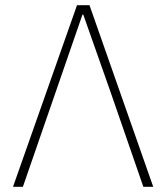

<svg xmlns="http://www.w3.org/2000/svg" viewBox="-20 -718 639 738"><path d="M276 -698H324L569 0H531L404 -367L300 -662H297L195 -367L68 0H30Z"/></svg>

Font: IBM Plex Sans ExtraLight
Style: Regular
Weight: 250
Designer: Mike Abbink, Paul van der Laan, Pieter van Rosmalen
Foundry: Bold Monday
Version: Version 3.201